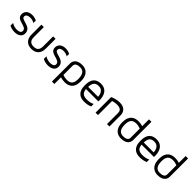

<svg xmlns="http://www.w3.org/2000/svg" viewBox="352 -2254 4004 4004"><g transform="rotate(45 2354.0 -252.0)"><path d="M121 -363C121 -426 183 -439 234 -439C286 -439 327 -421 354 -405V-477C321 -493 278 -508 226 -508C96 -508 49 -433 49 -363C49 -188 317 -265 317 -131C317 -74 255 -62 203 -62C151 -62 99 -79 55 -106V-30C91 -10 140 8 206 8C320 8 389 -44 389 -131C389 -327 121 -265 121 -363Z M843 -499V-206C843 -105 799 -59 706 -59C612 -59 569 -105 569 -206V-499H497V-210C497 -71 573 8 706 8C839 8 915 -71 915 -210V-499H843Z M1104 -363C1104 -426 1166 -439 1217 -439C1269 -439 1310 -421 1337 -405V-477C1304 -493 1261 -508 1209 -508C1079 -508 1032 -433 1032 -363C1032 -188 1300 -265 1300 -131C1300 -74 1238 -62 1186 -62C1134 -62 1082 -79 1038 -106V-30C1074 -10 1123 8 1189 8C1303 8 1372 -44 1372 -131C1372 -327 1104 -265 1104 -363Z M1696 -508C1506 -508 1491 -387 1491 -350V185H1563V-11C1603 1 1644 8 1687 8C1791 8 1915 -35 1915 -243C1915 -473 1778 -508 1696 -508ZM1687 -59C1644 -59 1602 -67 1563 -84V-353C1563 -412 1608 -442 1696 -442C1759 -442 1843 -421 1843 -244C1843 -114 1797 -59 1687 -59Z M2250 -508C2023 -508 2031 -296 2031 -243C2031 -35 2155 8 2259 8C2330 8 2389 -4 2437 -27V-101C2395 -76 2339 -64 2266 -64C2163 -64 2113 -107 2104 -207H2468C2468 -207 2470 -223 2470 -242C2470 -261 2477 -508 2250 -508ZM2104 -271C2111 -394 2152 -440 2250 -440C2388 -440 2396 -295 2396 -271H2104Z M2804 -508C2700 -508 2617 -471 2593 -459V0H2665V-416C2699 -426 2745 -436 2796 -436C2916 -436 2930 -372 2930 -325V0H3002V-325C3002 -441 2930 -508 2804 -508Z M3128 -256C3128 -26 3265 8 3347 8C3537 8 3552 -112 3552 -149V-689H3480V-488C3440 -501 3399 -507 3356 -507C3252 -507 3128 -464 3128 -256ZM3200 -256C3200 -385 3247 -441 3356 -441C3399 -441 3441 -432 3480 -416V-146C3480 -87 3435 -58 3347 -58C3284 -58 3200 -78 3200 -256Z M3889 -508C3662 -508 3670 -296 3670 -243C3670 -35 3794 8 3898 8C3969 8 4028 -4 4076 -27V-101C4034 -76 3978 -64 3905 -64C3802 -64 3752 -107 3743 -207H4107C4107 -207 4109 -223 4109 -242C4109 -261 4116 -508 3889 -508ZM3743 -271C3750 -394 3791 -440 3889 -440C4027 -440 4035 -295 4035 -271H3743Z M4209 -256C4209 -26 4346 8 4428 8C4618 8 4633 -112 4633 -149V-689H4561V-488C4521 -501 4480 -507 4437 -507C4333 -507 4209 -464 4209 -256ZM4281 -256C4281 -385 4328 -441 4437 -441C4480 -441 4522 -432 4561 -416V-146C4561 -87 4516 -58 4428 -58C4365 -58 4281 -78 4281 -256Z"/></g></svg>

Font: Maven Pro
Style: Regular
Weight: 400
Designer: Joe Prince
Foundry: Joe Prince
Version: Version 1.003